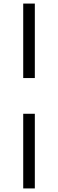

<svg xmlns="http://www.w3.org/2000/svg" viewBox="-20 -865 325 1075"><path d="M110 -428V-845H175V-428ZM110 190V-228H175V190Z"/></svg>

Font: Plus Jakarta Sans Light
Style: Regular
Weight: 300
Designer: Gumpita Rahayu
Foundry: Tokotype
Version: Version 2.006; ttfautohint (v1.8.4.7-5d5b)